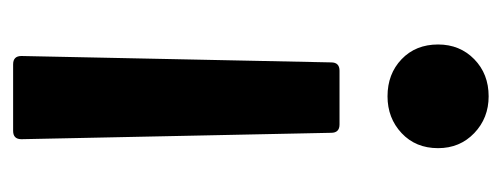

<svg xmlns="http://www.w3.org/2000/svg" viewBox="-262 -512 783 300"><g transform="rotate(-90 130.0 -361.5)"><path d="M86 -223Q73 -223 73 -236L63 -720Q63 -733 76 -733H180Q193 -733 193 -720L183 -236Q183 -223 170 -223ZM130 10Q96 10 72.5 -12.5Q49 -35 49 -69Q49 -104 72.5 -126Q96 -148 130 -148Q165 -148 188 -126Q211 -104 211 -69Q211 -35 188 -12.5Q165 10 130 10Z"/></g></svg>

Font: LINE Seed Sans
Style: Bold
Weight: 700
Designer: LINE VX Design & Dalton Maag Ltd & Sandoll Inc
Foundry: Dalton Maag Ltd
Version: Version 1.003